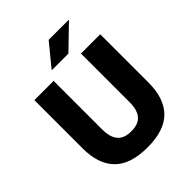

<svg xmlns="http://www.w3.org/2000/svg" viewBox="-232 -958 1107 1107"><g transform="rotate(-45 321.5 -405.0)"><path d="M321.5 15.5Q184.5 15.5 118.8 -50.8Q53 -117 53 -245V-639H210V-242Q210 -180 236.8 -148.2Q263.5 -116.5 321.5 -116.5Q380 -116.5 406.5 -148.2Q433 -180 433 -242V-639H590V-245Q590 -117 524.8 -50.8Q459.5 15.5 321.5 15.5ZM357 -826.5H521V-825L381.5 -690H246.5V-691.5Z"/></g></svg>

Font: Anek Tamil
Style: Bold
Weight: 700
Designer: Aadarsh Rajan (Tamil), Yesha Goshar (Latin)
Foundry: Ek Type
Version: Version 1.003